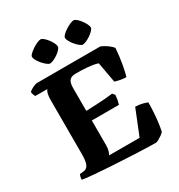

<svg xmlns="http://www.w3.org/2000/svg" viewBox="-213 -1074 1133 1215"><g transform="rotate(-30 353.5 -466.0)"><path d="M570 0Q552 0 512.5 -1Q473 -2 421.5 -4.5Q370 -7 314 -10Q258 -13 205 -16.5Q152 -20 110.5 -24Q69 -28 46 -32Q46 -44 49 -54.5Q52 -65 54 -69L83 -72Q99 -74 109 -85Q119 -96 123.5 -116.5Q128 -137 128 -168V-563Q128 -594 132 -610Q136 -626 140.5 -632Q145 -638 145 -638H57Q53 -643 49.5 -652.5Q46 -662 45 -674Q51 -680 63.5 -687.5Q76 -695 88.5 -699.5Q101 -704 106 -704H570Q590 -696 612.5 -680.5Q635 -665 648 -648Q643 -582 633.5 -531Q624 -480 616 -453Q595 -453 572.5 -457.5Q550 -462 535 -467L508 -616Q499 -620 478.5 -624Q458 -628 425.5 -630.5Q393 -633 348 -633Q324 -633 311 -624Q298 -615 293.5 -599Q289 -583 289 -563V-395Q330 -397 361.5 -398Q393 -399 422.5 -401.5Q452 -404 485 -408L499 -391Q497 -367 494 -352Q491 -337 487 -325H289V-143Q289 -121 283.5 -103Q278 -85 273 -79H496L570 -263Q597 -263 622 -256.5Q647 -250 656 -245Q656 -209 653.5 -171Q651 -133 646.5 -99.5Q642 -66 637 -43Q633 -35 618.5 -25Q604 -15 590.5 -7.5Q577 0 570 0ZM480 -769Q472 -769 459 -779.5Q446 -790 433 -805Q420 -820 411.5 -836Q403 -852 403 -862Q403 -871 414.5 -882.5Q426 -894 443.5 -905.5Q461 -917 478 -924.5Q495 -932 505 -932Q514 -932 526.5 -921.5Q539 -911 551 -895Q563 -879 570.5 -863.5Q578 -848 578 -838Q578 -830 567 -818Q556 -806 540 -795Q524 -784 507.5 -776.5Q491 -769 480 -769ZM241 -769Q233 -769 219.5 -779.5Q206 -790 192.5 -805.5Q179 -821 170.5 -836.5Q162 -852 162 -862Q162 -871 174 -882.5Q186 -894 203 -905.5Q220 -917 237 -924.5Q254 -932 265 -932Q273 -932 285.5 -921.5Q298 -911 310 -895.5Q322 -880 329.5 -864.5Q337 -849 337 -838Q337 -830 326.5 -818Q316 -806 300.5 -795Q285 -784 268.5 -776.5Q252 -769 241 -769Z"/></g></svg>

Font: Texturina Medium 12pt ExtraBold
Style: Regular
Weight: 800
Version: Version 1.002